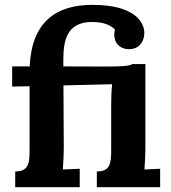

<svg xmlns="http://www.w3.org/2000/svg" viewBox="-20 -775 707 795"><path d="M582 -509.8H527.8C518.6 -500.5 469.7 -499.5 411.1 -499.5L242.2 -500V-523.9C242.2 -603 253.4 -684.1 361.8 -684.1C428.2 -684.1 450.7 -657.7 456.1 -652.3C454.1 -645 453.1 -637.7 453.1 -630.9C453.1 -596.2 477.1 -571.3 514.2 -571.3C556.2 -571.3 577.6 -603 577.6 -639.2C577.6 -672.4 550.8 -754.9 362.3 -754.9C211.9 -754.9 110.8 -683.6 103 -500H30.3V-416.5L102.5 -418V-153.8C102.5 -100.6 99.1 -64.9 43 -64.9V0H310.1V-76.2L240.2 -73.2C242.7 -103.5 244.1 -143.6 244.1 -162.6L242.7 -421.4L444.3 -426.3C440.9 -396.5 440.4 -362.8 440.4 -338.9V-153.8C440.4 -100.6 437 -64.9 380.9 -64.9V0H643.1V-76.2L578.1 -73.2C580.6 -103.5 582 -141.1 582 -160.6Z"/></svg>

Font: Parastoo
Style: Bold
Weight: 700
Foundry: Saber Rastikerdar (saber.rastikerdar@gmail.com)
Version: Version 2.0.1